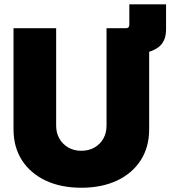

<svg xmlns="http://www.w3.org/2000/svg" viewBox="-20 -858 788 888"><path d="M472.7 -612.3V-727.5H562.5Q578.1 -727.5 578.1 -743.2V-837.9H748V-722.2Q748 -665 711.4 -638.7Q674.8 -612.3 622.1 -612.3ZM356 10.3Q261.7 10.3 191.2 -22.9Q120.6 -56.2 81.5 -116.9Q42.5 -177.7 42.5 -260.3V-727.5H239.7V-276.9Q239.7 -242.7 254.9 -216.6Q270 -190.4 296.1 -175.5Q322.3 -160.6 356 -160.6Q390.1 -160.6 416.5 -175.5Q442.9 -190.4 457.8 -216.6Q472.7 -242.7 472.7 -276.9V-727.5H669.9V-260.3Q669.9 -177.7 630.9 -116.9Q591.8 -56.2 521.2 -22.9Q450.7 10.3 356 10.3Z"/></svg>

Font: Inter 24pt Black
Style: Regular
Weight: 900
Designer: Rasmus Andersson
Foundry: rsms
Version: Version 4.001;git-66647c0bb